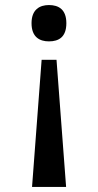

<svg xmlns="http://www.w3.org/2000/svg" viewBox="-20 -561 389 761"><path d="M174 -541C137 -541 105 -523 105 -469C105 -414 137 -397 174 -397C213 -397 243 -414 243 -469C243 -523 213 -541 174 -541ZM204 -324H145L107 180H242Z"/></svg>

Font: Noto Naskh Arabic UI Medium
Style: Regular
Weight: 500
Designer: Monotype Design Team, David Williams, Mohamad Dakak and Nizar Qandah
Foundry: Monotype Imaging Inc.
Version: Version 2.014